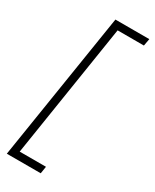

<svg xmlns="http://www.w3.org/2000/svg" viewBox="-230 -787 825 1025"><g transform="rotate(30 182.0 -275.0)"><path d="M11 180 155 -730H364L356 -686H194L65 136H227L220 180Z"/></g></svg>

Font: MuseoModerno ExtraLight
Style: Italic
Weight: 250
Italic angle: -9°
Designer: Pablo Cosgaya, Héctor Gatti, Marcela Romero, and the Authors of The MuseoModerno Project.
Foundry: Omnibus-Type Team
Version: Version 1.003